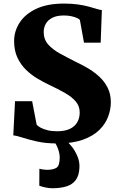

<svg xmlns="http://www.w3.org/2000/svg" viewBox="-20 -772 648 1048"><path d="M292 11Q230.5 11 183.2 0.5Q136 -10 103.2 -20.8Q70.5 -31.5 52.5 -33L62 -219.5H155.5L180 -91.5Q187 -83 202 -75Q217 -67 239.8 -61.2Q262.5 -55.5 291.5 -55.5Q334 -55.5 361.2 -68.5Q388.5 -81.5 401.8 -104.8Q415 -128 415 -158Q415 -192.5 394 -217.5Q373 -242.5 335.2 -264.2Q297.5 -286 246 -310Q217.5 -323.5 184.5 -343Q151.5 -362.5 122.5 -390.5Q93.5 -418.5 75.2 -457.2Q57 -496 57 -548Q57 -601.5 87 -648.2Q117 -695 177.5 -723.8Q238 -752.5 329.5 -752.5Q373 -752.5 406.5 -747.5Q440 -742.5 465 -735.8Q490 -729 507.5 -723.5Q525 -718 536 -717L529.5 -539H438.5L416 -663Q412 -668.5 399.8 -674Q387.5 -679.5 369.5 -683.5Q351.5 -687.5 328.5 -687.5Q289.5 -687.5 265.2 -674.8Q241 -662 229.8 -641.8Q218.5 -621.5 218.5 -597Q218.5 -557 243.2 -529Q268 -501 308.8 -478.8Q349.5 -456.5 396.5 -433Q426.5 -419 459.5 -399.8Q492.5 -380.5 521 -354.5Q549.5 -328.5 567.2 -294Q585 -259.5 585 -213.5Q585 -175 570.2 -135.2Q555.5 -95.5 522 -62.5Q488.5 -29.5 432 -9.2Q375.5 11 292 11ZM265.5 255.5Q248.5 255.5 228 251.2Q207.5 247 194.5 241.5L195 149Q205.5 152 217.8 153.5Q230 155 236 155Q270 155 288 143.8Q306 132.5 306 87Q306 69 300.2 50.8Q294.5 32.5 287 18.5Q279.5 4.5 273.5 0H323.5H344Q355 7 372 28.2Q389 49.5 402.2 80Q415.5 110.5 413.5 144Q411.5 186.5 393.5 210.8Q375.5 235 343.2 245.2Q311 255.5 265.5 255.5Z"/></svg>

Font: Merriweather 24pt Black
Style: Regular
Weight: 900
Designer: Eben Sorkin
Foundry: Eben Sorkin
Version: Version 2.100